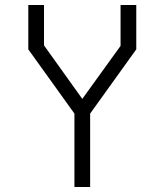

<svg xmlns="http://www.w3.org/2000/svg" viewBox="-20 -750 660 770"><path d="M93.5 -552V-730H156.5V-568L320 -339.5H300L463.5 -566V-730H526.5V-552L341.5 -294.5H278.5ZM278.5 -334.5H341.5V0H278.5Z"/></svg>

Font: Monaspace Krypton Var
Style: Regular
Weight: 400
Designer: Riley Cran and the Lettermatic Team
Version: Version 1.101 (Monaspace Krypton Var)